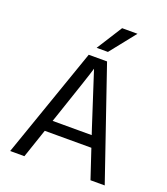

<svg xmlns="http://www.w3.org/2000/svg" viewBox="-157 -993 962 1103"><g transform="rotate(20 324.0 -441.5)"><path d="M218 -284 205 -246H444L431 -285L326 -609Q314 -566 218 -284ZM122 0H35L270 -674H382L613 0H526L467 -177H182ZM368 -727H299L398 -883H492Z"/></g></svg>

Font: Hind Guntur
Style: Regular
Weight: 400
Designer: Manushi Parikh, Hitesh Malaviya
Foundry: Indian Type Foundry
Version: Version 1.002;PS 1.0;hotconv 1.0.86;makeotf.lib2.5.63406; tt